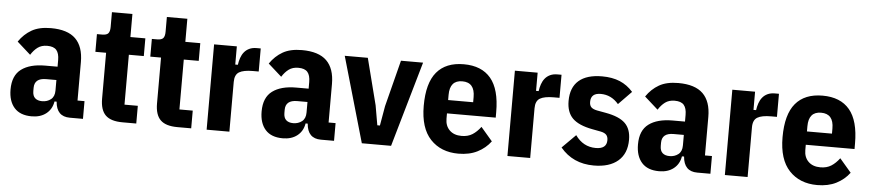

<svg xmlns="http://www.w3.org/2000/svg" viewBox="-41 -916 5330 1177"><g transform="rotate(5 2623.5 -327.5)"><path d="M407 0Q325 0 318 -91H305Q297 -43 262 -15.5Q227 12 173 12Q102 12 66 -28.5Q30 -69 30 -141Q30 -227 82.5 -266Q135 -305 229 -305H305V-346Q305 -387 288 -407Q271 -427 231 -427Q196 -427 172.5 -409.5Q149 -392 131 -363L48 -437Q80 -484 126 -510.5Q172 -537 244 -537Q347 -537 396 -489Q445 -441 445 -346V-109H488V0ZM229 -86Q260 -86 282.5 -103.5Q305 -121 305 -158V-223H242Q170 -223 170 -163V-144Q170 -114 185.5 -100Q201 -86 229 -86Z M731 0Q659 0 626.5 -32Q594 -64 594 -134V-416H528V-525H560Q588 -525 598 -537Q608 -549 608 -576V-667H734V-525H826V-416H734V-109H816V0Z M1069 0Q997 0 964.5 -32Q932 -64 932 -134V-416H866V-525H898Q926 -525 936 -537Q946 -549 946 -576V-667H1072V-525H1164V-416H1072V-109H1154V0Z M1249 0V-525H1389V-413H1405Q1408 -435 1415 -455.5Q1422 -476 1434.5 -491.5Q1447 -507 1466 -516Q1485 -525 1511 -525H1536V-383H1500Q1443 -383 1416 -367Q1389 -351 1389 -306V0Z M1952 0Q1870 0 1863 -91H1850Q1842 -43 1807 -15.5Q1772 12 1718 12Q1647 12 1611 -28.5Q1575 -69 1575 -141Q1575 -227 1627.5 -266Q1680 -305 1774 -305H1850V-346Q1850 -387 1833 -407Q1816 -427 1776 -427Q1741 -427 1717.5 -409.5Q1694 -392 1676 -363L1593 -437Q1625 -484 1671 -510.5Q1717 -537 1789 -537Q1892 -537 1941 -489Q1990 -441 1990 -346V-109H2033V0ZM1774 -86Q1805 -86 1827.5 -103.5Q1850 -121 1850 -158V-223H1787Q1715 -223 1715 -163V-144Q1715 -114 1730.5 -100Q1746 -86 1774 -86Z M2204 0 2053 -525H2195L2268 -239L2289 -118H2305L2326 -239L2399 -525H2535L2384 0Z M2799 12Q2691 12 2626.5 -56.5Q2562 -125 2562 -262Q2562 -402 2618.5 -469.5Q2675 -537 2785 -537Q2895 -537 2951.5 -469.5Q3008 -402 3008 -262V-228H2708V-195Q2708 -151 2735 -124.5Q2762 -98 2809 -98Q2848 -98 2875.5 -115.5Q2903 -133 2926 -164L2997 -81Q2965 -38 2915.5 -13Q2866 12 2799 12ZM2785 -432Q2708 -432 2708 -342V-310H2862V-342Q2862 -432 2785 -432Z M3100 0V-525H3240V-413H3256Q3259 -435 3266 -455.5Q3273 -476 3285.5 -491.5Q3298 -507 3317 -516Q3336 -525 3362 -525H3387V-383H3351Q3294 -383 3267 -367Q3240 -351 3240 -306V0Z M3632 12Q3503 12 3426 -81L3509 -164Q3557 -96 3635 -96Q3702 -96 3702 -150Q3702 -171 3691.5 -182.5Q3681 -194 3657 -199L3604 -209Q3519 -225 3481.5 -262.5Q3444 -300 3444 -369Q3444 -452 3493 -494.5Q3542 -537 3636 -537Q3699 -537 3745.5 -517.5Q3792 -498 3827 -458L3747 -376Q3702 -429 3637 -429Q3576 -429 3576 -375Q3576 -353 3587 -342Q3598 -331 3623 -326L3678 -316Q3761 -301 3797.5 -265.5Q3834 -230 3834 -164Q3834 -79 3781 -33.5Q3728 12 3632 12Z M4268 0Q4186 0 4179 -91H4166Q4158 -43 4123 -15.5Q4088 12 4034 12Q3963 12 3927 -28.5Q3891 -69 3891 -141Q3891 -227 3943.5 -266Q3996 -305 4090 -305H4166V-346Q4166 -387 4149 -407Q4132 -427 4092 -427Q4057 -427 4033.5 -409.5Q4010 -392 3992 -363L3909 -437Q3941 -484 3987 -510.5Q4033 -537 4105 -537Q4208 -537 4257 -489Q4306 -441 4306 -346V-109H4349V0ZM4090 -86Q4121 -86 4143.5 -103.5Q4166 -121 4166 -158V-223H4103Q4031 -223 4031 -163V-144Q4031 -114 4046.5 -100Q4062 -86 4090 -86Z M4438 0V-525H4578V-413H4594Q4597 -435 4604 -455.5Q4611 -476 4623.5 -491.5Q4636 -507 4655 -516Q4674 -525 4700 -525H4725V-383H4689Q4632 -383 4605 -367Q4578 -351 4578 -306V0Z M5007 12Q4899 12 4834.5 -56.5Q4770 -125 4770 -262Q4770 -402 4826.5 -469.5Q4883 -537 4993 -537Q5103 -537 5159.5 -469.5Q5216 -402 5216 -262V-228H4916V-195Q4916 -151 4943 -124.5Q4970 -98 5017 -98Q5056 -98 5083.5 -115.5Q5111 -133 5134 -164L5205 -81Q5173 -38 5123.5 -13Q5074 12 5007 12ZM4993 -432Q4916 -432 4916 -342V-310H5070V-342Q5070 -432 4993 -432Z"/></g></svg>

Font: IBM Plex Sans Cond
Style: Bold
Weight: 700
Width: 3
Designer: Mike Abbink, Paul van der Laan, Pieter van Rosmalen
Foundry: Bold Monday
Version: Version 1.3